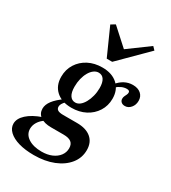

<svg xmlns="http://www.w3.org/2000/svg" viewBox="-231 -781 962 1080"><g transform="rotate(30 250.5 -241.0)"><path d="M163.7 192.7Q107.3 192.7 65.3 180.6Q23.4 168.5 0 146.4Q-23.4 124.2 -23.4 96Q-23.4 62.9 9.3 33.1Q41.9 3.2 101.6 -17.7L121 -5.6Q97.6 9.7 84.7 30.6Q71.8 51.6 71.8 74.2Q71.8 110.5 104.8 132.3Q137.9 154 191.9 154Q229 154 257.3 141.9Q285.5 129.8 301.6 108.5Q317.7 87.1 317.7 60.5Q317.7 33.9 301.6 21.4Q285.5 8.9 251.6 8.9H170.2Q126.6 8.9 101.2 -8.9Q75.8 -26.6 75.8 -58.9Q75.8 -84.7 95.6 -110.9Q115.3 -137.1 157.3 -166.9L173.4 -156.5Q159.7 -142.7 154 -132.7Q148.4 -122.6 148.4 -113.7Q148.4 -99.2 159.3 -92.3Q170.2 -85.5 195.2 -85.5H284.7Q343.5 -85.5 376.2 -58.1Q408.9 -30.6 408.9 19.4Q408.9 70.2 377.4 109.3Q346 148.4 290.7 170.6Q235.5 192.7 163.7 192.7ZM213.7 -143.5Q150.8 -143.5 114.1 -176.6Q77.4 -209.7 77.4 -266.9Q77.4 -313.7 100.4 -350Q123.4 -386.3 162.9 -406.9Q202.4 -427.4 253.2 -427.4Q316.1 -427.4 352.8 -394Q389.5 -360.5 389.5 -303.2Q389.5 -257.3 366.5 -221Q343.5 -184.7 304 -164.1Q264.5 -143.5 213.7 -143.5ZM217.7 -179.8Q233.9 -179.8 248 -191.1Q262.1 -202.4 273 -222.2Q283.9 -241.9 290.3 -266.9Q296.8 -291.9 296.8 -319.4Q296.8 -354 284.7 -373Q272.6 -391.9 249.2 -391.9Q233.1 -391.9 218.5 -381Q204 -370.2 193.1 -351.2Q182.3 -332.3 176.2 -307.7Q170.2 -283.1 170.2 -255.6Q170.2 -218.5 182.7 -199.2Q195.2 -179.8 217.7 -179.8ZM469.4 -302.4Q454 -302.4 445.2 -310.5Q436.3 -318.5 436.3 -331.5Q436.3 -341.1 440.3 -349.2Q444.4 -357.3 447.6 -364.5Q450.8 -371.8 450.8 -378.2Q450.8 -385.5 446 -388.7Q441.1 -391.9 431.5 -391.9Q414.5 -391.9 397.2 -383.9Q379.8 -375.8 364.5 -361.3L353.2 -377.4Q373.4 -402.4 398 -415.3Q422.6 -428.2 450.8 -428.2Q483.9 -428.2 503.2 -411.3Q522.6 -394.4 522.6 -366.1Q522.6 -339.5 506.9 -321Q491.1 -302.4 469.4 -302.4ZM439.5 -675 458.1 -655.6 283.9 -482.3H248.4L169.4 -658.9L196.8 -675L325 -558.9L278.2 -556.5Z"/></g></svg>

Font: Playfair 9pt
Style: Bold Italic
Weight: 700
Italic angle: -15.6°
Designer: Claus Eggers Sørensen
Foundry: Claus Eggers Sørensen
Version: Version 2.203